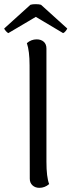

<svg xmlns="http://www.w3.org/2000/svg" viewBox="-46 -891 343 922"><path d="M97 -33 96 -577Q96 -646 83 -684Q104 -702 130 -702Q151 -702 164 -690.5Q177 -679 177 -658V-114Q177 -41 190 -7Q169 11 143 11Q123 11 110 -1Q97 -13 97 -33ZM277 -754Q275 -749 269 -741.5Q263 -734 257 -732L126 -810L-6 -732Q-11 -734 -17.5 -741.5Q-24 -749 -26 -754L100 -868Q109 -871 125 -871Q142 -871 151 -868Z"/></svg>

Font: Arima Madurai
Style: Regular
Weight: 400
Designer: Joana Correia and Natanael Gama
Foundry: NDISCOVER
Version: Version 1.020